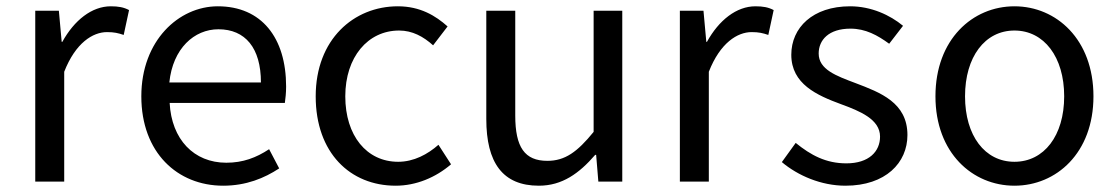

<svg xmlns="http://www.w3.org/2000/svg" viewBox="-20 -577 3546 610"><path d="M92 0H184V-349C220 -441 275 -475 320 -475C343 -475 355 -472 373 -466L390 -545C373 -554 356 -557 332 -557C272 -557 216 -513 178 -444H176L167 -543H92Z M689 13C762 13 820 -11 867 -42L835 -103C794 -76 752 -60 699 -60C596 -60 525 -134 519 -250H885C887 -264 889 -282 889 -302C889 -457 811 -557 672 -557C548 -557 429 -448 429 -271C429 -92 544 13 689 13ZM518 -315C529 -423 597 -484 674 -484C759 -484 809 -425 809 -315Z M1237 13C1302 13 1364 -13 1413 -55L1373 -117C1339 -87 1295 -63 1245 -63C1145 -63 1077 -146 1077 -271C1077 -396 1149 -480 1248 -480C1290 -480 1325 -461 1356 -433L1402 -493C1364 -527 1315 -557 1244 -557C1104 -557 983 -452 983 -271C983 -91 1093 13 1237 13Z M1692 13C1766 13 1820 -26 1871 -85H1874L1881 0H1957V-543H1866V-158C1814 -94 1775 -66 1719 -66C1647 -66 1617 -109 1617 -210V-543H1525V-199C1525 -60 1577 13 1692 13Z M2140 0H2232V-349C2268 -441 2323 -475 2368 -475C2391 -475 2403 -472 2421 -466L2438 -545C2421 -554 2404 -557 2380 -557C2320 -557 2264 -513 2226 -444H2224L2215 -543H2140Z M2666 13C2794 13 2863 -60 2863 -148C2863 -251 2777 -283 2698 -313C2637 -336 2581 -356 2581 -407C2581 -450 2613 -486 2682 -486C2730 -486 2768 -465 2805 -438L2849 -495C2808 -529 2748 -557 2681 -557C2562 -557 2494 -489 2494 -403C2494 -310 2576 -274 2652 -246C2712 -224 2776 -198 2776 -143C2776 -96 2741 -58 2669 -58C2604 -58 2556 -84 2508 -123L2464 -62C2515 -19 2589 13 2666 13Z M3203 13C3336 13 3454 -91 3454 -271C3454 -452 3336 -557 3203 -557C3070 -557 2952 -452 2952 -271C2952 -91 3070 13 3203 13ZM3203 -63C3109 -63 3046 -146 3046 -271C3046 -396 3109 -480 3203 -480C3297 -480 3361 -396 3361 -271C3361 -146 3297 -63 3203 -63Z"/></svg>

Font: Source Han Sans KR
Style: Regular
Weight: 400
Designer: Ryoko NISHIZUKA 西塚涼子 (kana, bopomofo & ideographs); Paul D. Hunt (Latin, Greek & Cyrillic); Sandoll Communications 산돌커뮤니
Foundry: Adobe
Version: Version 2.004;hotconv 1.0.118;makeotfexe 2.5.65603